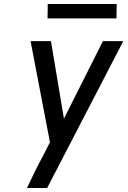

<svg xmlns="http://www.w3.org/2000/svg" viewBox="-20 -941 640 961"><path d="M115 0Q134 -41 154 -81.5Q174 -122 196 -162L230 -229L133 -735H235L300 -347L495 -735H597L216 0ZM218 -849 219 -921H564L563 -849Z"/></svg>

Font: Iosevka Aile Medium Oblique
Style: Regular
Weight: 500
Italic angle: -9°
Designer: Belleve Invis
Foundry: Belleve Invis
Version: Version 31.1.0; ttfautohint (v1.8.4)